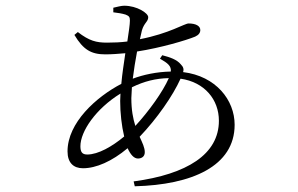

<svg xmlns="http://www.w3.org/2000/svg" viewBox="-20 -592 1040 671"><path d="M240 -470C271 -418 299 -402 348 -402C371 -402 395 -404 418 -406C413 -371 407 -334 404 -299C316 -253 216 -163 216 -63C216 -23 237 -4 270 -4C316 -4 371 -28 426 -74C436 -52 448 -38 462 -38C474 -38 486 -44 486 -60C486 -76 478 -92 468 -114C529 -178 584 -257 611 -317C695 -305 745 -244 745 -170C745 -53 634 17 447 42L451 59C650 54 800 -11 800 -156C800 -242 735 -326 620 -340C623 -350 621 -358 612 -367C598 -384 574 -392 547 -399L539 -387C567 -371 579 -361 577 -342C528 -341 481 -331 444 -317C448 -348 453 -381 459 -412C543 -425 630 -451 662 -464C675 -470 680 -478 680 -487C680 -501 665 -510 639 -510C625 -510 572 -475 469 -455L476 -486C484 -513 498 -516 498 -532C498 -546 459 -572 414 -572C404 -572 389 -568 376 -565V-549C392 -547 406 -545 419 -541C431 -536 434 -533 434 -520C434 -507 430 -480 425 -447C402 -444 378 -443 354 -443C317 -443 292 -449 252 -480ZM570 -319C549 -271 500 -203 453 -152C445 -177 439 -208 439 -249L441 -287C484 -308 524 -318 570 -319ZM414 -115C372 -80 323 -52 285 -52C267 -52 261 -61 261 -81C261 -133 315 -212 401 -265L400 -239C400 -198 405 -152 414 -115Z"/></svg>

Font: Noto Serif CJK TC Light
Style: Regular
Weight: 300
Designer: Ryoko NISHIZUKA 西塚涼子 (kana & ideographs); Frank Grießhammer (Latin, Greek & Cyrillic); Wenlong ZHANG 张文龙 (bopomofo); San
Foundry: Adobe
Version: Version 2.001;hotconv 1.1.0;makeotfexe 2.6.0